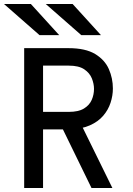

<svg xmlns="http://www.w3.org/2000/svg" viewBox="-30 -941 666 961"><path d="M91 0V-700H312.5Q397.5 -700 446 -670.8Q494.5 -641.5 514.8 -595.2Q535 -549 535 -498Q535 -462 523.2 -426.2Q511.5 -390.5 486.2 -361.2Q461 -332 420.2 -313.8Q379.5 -295.5 321.5 -293.5H185.5V0ZM428 0 278 -307.5 377.5 -315.5 532.5 0ZM185.5 -381H314.5Q363 -381 390.5 -398Q418 -415 429.2 -441.2Q440.5 -467.5 440.5 -496Q440.5 -521.5 429.8 -548.5Q419 -575.5 391.8 -594Q364.5 -612.5 314.5 -612.5H185.5ZM377 -765 199 -921H333.5L475.5 -765ZM168 -765 -10 -921H124.5L266.5 -765Z"/></svg>

Font: Overpass Mono Medium
Style: Regular
Weight: 500
Monospace: yes
Designer: Delve Withrington, Dave Bailey
Foundry: Delve Fonts LLC
Version: Version 4.000